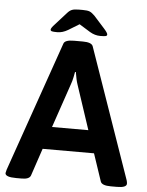

<svg xmlns="http://www.w3.org/2000/svg" viewBox="-58 -905 729 953"><g transform="rotate(5 306.5 -428.0)"><path d="M4 -18Q4 -21 8 -35L234 -683Q240 -702 285 -702H329Q373 -702 380 -683L606 -35Q609 -25 609 -18Q609 2 561 2H530Q486 2 479 -17L433 -154H177L131 -17Q124 2 87 2H59Q4 2 4 -18ZM395 -266 322 -486Q314 -509 308 -548H304Q303 -542 299 -522Q295 -502 289 -486L214 -266ZM165 -747Q165 -755 184 -775L238 -835Q250 -849 262 -853.5Q274 -858 296 -858H316Q339 -858 350 -853.5Q361 -849 375 -835L428 -776Q447 -755 447 -747Q447 -741 440.5 -739Q434 -737 413 -737Q386 -737 361 -752L306 -786L252 -753Q225 -737 199 -737Q179 -737 172 -739Q165 -741 165 -747Z"/></g></svg>

Font: Asap-SemiBold
Style: Regular
Weight: 600
Designer: Pablo Cosgaya
Foundry: Omnibus-Type
Version: Version 2.000; ttfautohint (v1.8)